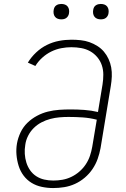

<svg xmlns="http://www.w3.org/2000/svg" viewBox="-20 -944 640 972"><path d="M249 8Q220 8 191.5 2Q163 -4 139.5 -18.5Q116 -33 99.5 -55Q83 -77 74.5 -104Q66 -131 63.5 -160Q61 -189 66 -218Q71 -246 84 -273.5Q97 -301 118.5 -322Q140 -343 167 -357.5Q194 -372 222.5 -379Q251 -386 279.5 -388Q308 -390 337 -390Q372 -390 407 -387.5Q442 -385 476 -377L499 -516Q503 -541 503 -566Q503 -591 495.5 -613.5Q488 -636 472.5 -654.5Q457 -673 436.5 -684.5Q416 -696 391.5 -700.5Q367 -705 341 -705Q316 -705 290 -700Q264 -695 239.5 -683Q215 -671 194 -652Q173 -633 159 -610L121 -627Q138 -655 163 -678.5Q188 -702 217.5 -716.5Q247 -731 278.5 -737Q310 -743 342 -743Q365 -743 388.5 -740.5Q412 -738 433 -730.5Q454 -723 473 -711Q492 -699 506 -682.5Q520 -666 529.5 -645.5Q539 -625 543 -602.5Q547 -580 546 -556.5Q545 -533 541 -509L489 -194Q484 -167 474.5 -140Q465 -113 448.5 -88.5Q432 -64 409 -44.5Q386 -25 359.5 -13Q333 -1 305 3.5Q277 8 249 8Q249 8 249 8Q249 8 249 8ZM250 -30Q273 -30 296 -34Q319 -38 341 -48.5Q363 -59 382 -75.5Q401 -92 414.5 -112.5Q428 -133 435.5 -155.5Q443 -178 447 -201L470 -338Q435 -347 399.5 -349.5Q364 -352 327 -352Q304 -352 281 -350Q258 -348 235 -342Q212 -336 190 -324.5Q168 -313 150.5 -295.5Q133 -278 122 -256Q111 -234 108 -211Q104 -188 105.5 -165Q107 -142 113.5 -121Q120 -100 132.5 -82Q145 -64 163.5 -52Q182 -40 204 -35Q226 -30 250 -30ZM490 -846Q481 -846 472.5 -849Q464 -852 458.5 -859Q453 -866 451.5 -875.5Q450 -885 452 -895Q453 -901 456 -907Q459 -913 465 -917Q471 -921 477.5 -922.5Q484 -924 490 -924Q500 -924 508.5 -921Q517 -918 522.5 -911Q528 -904 529.5 -894.5Q531 -885 529 -875Q528 -869 524.5 -863Q521 -857 515.5 -853Q510 -849 503.5 -847.5Q497 -846 490 -846ZM290 -846Q281 -846 272.5 -849Q264 -852 258.5 -859Q253 -866 251.5 -875.5Q250 -885 252 -895Q253 -901 256 -907Q259 -913 265 -917Q271 -921 277.5 -922.5Q284 -924 290 -924Q300 -924 308.5 -921Q317 -918 322.5 -911Q328 -904 329.5 -894.5Q331 -885 329 -875Q328 -869 324.5 -863Q321 -857 315.5 -853Q310 -849 303.5 -847.5Q297 -846 290 -846Z"/></svg>

Font: Iosevka Curly XLtEx
Style: Italic
Weight: 200
Width: 7
Italic angle: -9°
Monospace: yes
Designer: Belleve Invis
Foundry: Belleve Invis
Version: Version 11.1.0; ttfautohint (v1.8.3)